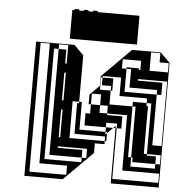

<svg xmlns="http://www.w3.org/2000/svg" viewBox="-59 -941 929 997"><g transform="rotate(5 406.0 -443.0)"><path d="M273 -648V-696H225V-672H265V-648ZM273 -552H265V-600H273ZM657 -600V-552H649V-600ZM801 -600V-648H753V-696H705V-600ZM561 -504V-552H465V-544H521V-504ZM801 -216V-504H777V-480H753V-504H609V-544H777V-504H801V-552H649V-544H609V-600H585V-608H649V-600H657V-648H561V-600H585V-480H753V-216ZM609 -312V-360H505V-400H465V-456H417V-400H465V-360H505V-352H585V-312ZM729 -240V-336H713V-240ZM729 -240H713V-168H729V-160H777V-120H801V-168H729ZM521 -480H513V-504H465V-544H457V-480H513V-408H633V-144H649V-96H777V-120H657V-144H649V-408H633V-432H705V-416H713V-336H729V-432H705V-456H561V-504H521ZM265 -224H225V-288H265V-264H273V-312H265V-288H225V-352H265V-312H273V-360H265V-352H225V-416H265V-408H273V-456H265V-416H225V-480H265V-456H273V-504H265V-480H225V-544H265V-504H273V-552H265V-544H225V-608H265V-600H273V-648H265V-608H225V-672H201V-96H393V-120H225V-160H393V-120H417V-168H265V-160H225V-224H265V-216H273V-264H265ZM321 -24V-72H177V-696H129V-24ZM105 0V-700H305L355 -650V-408H369V-400H405V-450L455 -500V-550L605 -700H755L805 -650V0H555V-288H543L555 -300V-288H561V-24H801V-72H609V-312H585V-288H561V-312H505V-288H543L513 -258V-216H505V-240H345V-264H505V-250L513 -258V-264H505V-288H393V-352H417V-400H369V-360H345V-400H355V-408H321V-216H505V-200H455V-150L305 0ZM273 -360H265V-408H273ZM273 -216V-168H265V-216ZM369 -312V-360H345V-312ZM369 -312V-264H345V-312ZM278 -730V-880H290V-886H314V-880H338V-886H362V-880H386V-886H410V-880H628V-730Z"/></g></svg>

Font: Rubik Broken Fax
Style: Regular
Weight: 400
Designer: Hubert and Fischer, NaN
Foundry: Hubert and Fischer, NaN
Version: Version 2.201